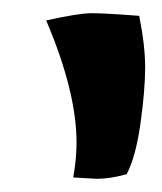

<svg xmlns="http://www.w3.org/2000/svg" viewBox="-20 -757 245 291"><path d="M191 -733Q200 -688 200 -654.5Q200 -621 193 -570.5Q186 -520 172 -493Q147 -486 127 -486L91 -488Q96 -516 96 -541Q96 -618 50 -726Q99 -737 119 -737Q139 -737 191 -733Z"/></svg>

Font: Inika
Style: Bold
Weight: 700
Version: Version 1.001